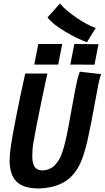

<svg xmlns="http://www.w3.org/2000/svg" viewBox="-20 -1067 595 1092"><path d="M524.4 -907.7 474.6 -827.1Q418.9 -846.7 349.6 -887.9Q280.3 -929.2 250 -967.3L320.8 -1046.9Q355 -1007.3 415 -966.3Q475.1 -925.3 524.4 -907.7ZM402.8 -816.9 540 -815.4 517.6 -699.2 379.9 -699.7ZM197.8 -816.9H334L311 -699.7H174.8ZM433.6 -659.2Q454.1 -656.7 494.1 -652.3Q534.2 -647.9 554.7 -645.5Q546.9 -623 538.6 -583.5Q538.1 -581.1 537.4 -576.4Q536.6 -571.8 536.1 -569.3Q528.3 -530.3 516.8 -466.6Q505.4 -402.8 500.5 -378.4Q499.5 -373.5 497.6 -364Q495.6 -354.5 494.6 -349.6Q483.9 -295.4 476.3 -262.5Q468.8 -229.5 455.3 -187Q441.9 -144.5 423.6 -113.3Q405.3 -82 381.3 -59.1Q319.3 0.5 202.6 4.9Q112.3 4.9 73.5 -34.7Q34.7 -74.2 34.7 -153.8Q34.7 -183.6 40 -222.7Q46.9 -276.9 68.8 -388.2Q97.7 -535.6 123.5 -648.9H249.5Q217.3 -503.4 189.9 -362.8Q184.6 -335.9 176.8 -293.9Q166 -236.8 165 -218.8Q163.6 -182.1 163.6 -178.7Q163.6 -162.1 165.8 -149.4Q168 -136.7 173.6 -124.3Q179.2 -111.8 191.4 -105Q203.6 -98.1 221.7 -97.7Q237.8 -98.1 252 -103Q266.1 -107.9 277.1 -114.7Q288.1 -121.6 298.1 -134.3Q308.1 -147 315.4 -158.4Q322.8 -169.9 329.8 -189.2Q336.9 -208.5 341.6 -223.4Q346.2 -238.3 351.8 -262.9Q357.4 -287.6 361.1 -304.7Q364.7 -321.8 370.1 -350.6Q374.5 -373.5 387.7 -447.8Q400.9 -522 410.2 -569.3Q419.9 -620.6 433.6 -659.2Z"/></svg>

Font: Fantasque Sans Mono
Style: Bold Italic
Weight: 700
Italic angle: -11°
Monospace: yes
Designer: Jany Belluz
Version: Version 1.7.1